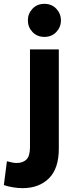

<svg xmlns="http://www.w3.org/2000/svg" viewBox="-81 -782 401 999"><path d="M-61 181 -45 57Q-29 61 -17.5 63.5Q-6 66 6 66Q38 66 56.5 48Q75 30 75 -16V-525H225V-8Q225 95 173.5 146Q122 197 36 197Q13 197 -14 192.5Q-41 188 -61 181ZM64 -676Q64 -711 88 -736.5Q112 -762 150 -762Q188 -762 212 -736.5Q236 -711 236 -676Q236 -641 212 -615.5Q188 -590 150 -590Q112 -590 88 -615.5Q64 -641 64 -676Z"/></svg>

Font: Radio Canada
Style: Regular
Weight: 400
Designer: Charles Daoud, Etienne Aubert Bonn, Alexandre Saumier Demers, Jacques Le Bailly
Foundry: Radio-Canada
Version: Version 2.104;gftools[0.9.28.dev5+ged2979d]